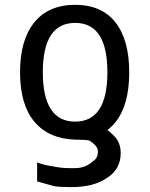

<svg xmlns="http://www.w3.org/2000/svg" viewBox="-20 -559 618 790"><path d="M289.1 -58.6Q355.5 -58.6 388.7 -109.4Q421.9 -160.2 421.9 -261.7Q421.9 -363.3 388.7 -414.1Q355.5 -464.8 289.1 -464.8Q222.7 -464.8 189.5 -414.1Q156.2 -363.3 156.2 -261.7Q156.2 -160.2 189.5 -109.4Q222.7 -58.6 289.1 -58.6ZM421.9 -23.4Q429.7 -19.5 449.2 0Q476.6 27.3 476.6 70.3Q476.6 136.7 421.9 171.9Q367.2 210.9 273.4 210.9Q226.6 210.9 203.1 207L132.8 187.5V109.4Q164.1 121.1 195.3 125Q230.5 132.8 265.6 132.8Q269.5 132.8 273.4 132.8H289.1Q324.2 132.8 351.6 113.3L371.1 97.7Q382.8 85.9 382.8 66.4Q382.8 50.8 375 43Q367.2 31.2 347.7 19.5Q335.9 15.6 289.1 15.6Q179.7 11.7 121.1 -58.6Q62.5 -128.9 62.5 -261.7Q62.5 -394.5 121.1 -466.8Q179.7 -539.1 289.1 -539.1Q398.4 -539.1 455.1 -466.8Q511.7 -394.5 511.7 -261.7Q511.7 -128.9 457 -58.6Q441.4 -39.1 421.9 -23.4Z"/></svg>

Font: 和音 by 宁静之雨，公众号njzyshare
Style: Regular
Weight: 400
Designer: Steve Matteson
Foundry: Ascender Corporation
Version: Version 6.00;June 8, 2018;FontCreator 11.0.0.2388 32-bit